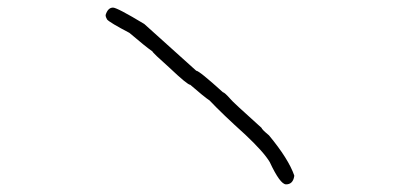

<svg xmlns="http://www.w3.org/2000/svg" viewBox="-20 -479 1040 505"><path d="M277.3 -459Q288.1 -459 359.4 -416L496.1 -293Q503.9 -293 566.4 -236.3Q570.3 -236.3 585.9 -218.8Q590.3 -212.4 668 -142.6Q668 -139.2 687.5 -123Q738.8 -61 753.9 -17.6V-15.6Q750.5 5.9 732.4 5.9Q716.8 5.9 689.5 -52.7Q673.8 -79.1 625 -125Q565.4 -178.7 531.2 -214.8Q517.6 -223.6 480.5 -255.9Q473.1 -255.9 425.8 -300.8Q381.3 -340.3 380.9 -343.8Q362.8 -356.4 320.3 -392.6Q269 -419.4 261.7 -427.7Q257.8 -434.1 257.8 -439.5Q263.7 -459 277.3 -459Z"/></svg>

Font: CEF Fonts CJK
Style: Regular
Weight: 400
Designer: PartyBoss (派对大魔王)
Version: Release 2.25